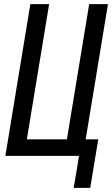

<svg xmlns="http://www.w3.org/2000/svg" viewBox="-20 -755 543 930"><path d="M337 155 363 0H6L127 -735H218L110 -80H304L412 -735H503L395 -80H456L417 155Z"/></svg>

Font: Iosevka Term Curly Medium
Style: Italic
Weight: 500
Italic angle: -9°
Designer: Belleve Invis
Foundry: Belleve Invis
Version: Version 32.3.0